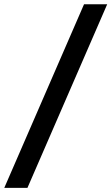

<svg xmlns="http://www.w3.org/2000/svg" viewBox="-75 -782 528 911"><path d="M433.6 -761.7 55.2 109.4H-54.7L323.7 -761.7Z"/></svg>

Font: Inter 28pt SemiBold
Style: Italic
Weight: 600
Italic angle: -9.3988°
Designer: Rasmus Andersson
Foundry: rsms
Version: Version 4.001;git-66647c0bb